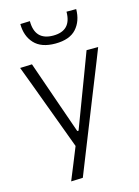

<svg xmlns="http://www.w3.org/2000/svg" viewBox="-136 -811 781 1079"><g transform="rotate(-15 254.5 -271.0)"><path d="M139.5 194.5Q158.5 148.5 177.5 101.5Q196.5 54.5 215 8.5Q197 -40.5 178.5 -90Q160 -139.5 142.5 -187L109 -277Q89 -330.5 68.5 -386.5Q47.5 -442 27.5 -495.5L97 -498Q120 -431 142.5 -367Q165 -303 188 -236L246 -70H253.5L316.5 -237Q341.5 -302 365.5 -366.5Q389.5 -430.5 414 -495.5H481.5Q465.5 -455.5 451 -418Q436 -380.5 418.2 -335.8Q400.5 -291 375.5 -229L320 -89.5Q282 5.5 255.8 71.8Q229.5 138 208 192ZM255 -576.5Q173 -576.5 132.8 -620.2Q92.5 -664 92.5 -733.5L148.5 -735.5Q148.5 -623 255 -623Q361 -623 361 -733.5H417.5Q417 -664 377.5 -620.2Q338 -576.5 255 -576.5Z"/></g></svg>

Font: Heraclito Light
Style: Regular
Weight: 300
Designer: Kostas Bartsokas (font) & Cristiano Sobral (main changes)
Foundry: Kostas Bartsokas (font) & Cristiano Sobral (main changes)
Version: Version 1.00;July 8, 2020;FontCreator 13.0.0.2655 64-bit